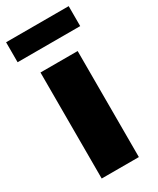

<svg xmlns="http://www.w3.org/2000/svg" viewBox="-193 -792 699 850"><g transform="rotate(-30 156.0 -367.0)"><path d="M61 0V-542H251V0ZM-4 -632V-734H316V-632Z"/></g></svg>

Font: MOST Montserrat ExtraBold
Style: Regular
Weight: 800
Designer: Julieta Ulanovsky
Foundry: Julieta Ulanovsky
Version: Version 8.000;March 11, 2024;FontCreator 15.0.0.2926 64-bit